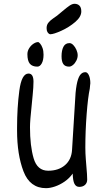

<svg xmlns="http://www.w3.org/2000/svg" viewBox="-20 -983 553 1016"><path d="M399.4 5.9Q382.3 5.9 374 -10.3Q365.7 -26.4 364.7 -64.5Q347.2 -39.6 322 -22.2Q296.9 -4.9 270.8 3.9Q244.6 12.7 223.6 12.7Q138.2 12.7 104.2 -76.4Q70.3 -165.5 70.3 -292V-307.1Q70.3 -413.1 82.3 -503.4Q94.2 -593.8 130.9 -593.8Q157.2 -593.8 157.2 -550.8Q157.2 -522.5 152.8 -479.2Q148.4 -436 147.9 -428.7Q138.7 -344.2 138.7 -310.1Q138.7 -210.9 158 -145.3Q177.2 -79.6 234.9 -79.6Q289.6 -79.6 324 -109.1Q358.4 -138.7 361.3 -190.9L376.5 -436.5Q378.9 -497.6 385.5 -533.4Q392.1 -569.3 403.3 -585.2Q414.6 -601.1 431.6 -601.1Q442.9 -601.1 450.4 -584.5Q458 -567.9 458 -542.5Q458 -539.6 457.5 -537.6Q457 -535.6 457 -534.2L455.1 -513.7Q445.3 -468.3 438.5 -378.7Q431.6 -289.1 431.6 -201.7Q431.6 -171.9 434.1 -140.4Q436.5 -108.9 437 -104Q441.4 -56.6 441.4 -32.7Q441.4 -15.1 429.9 -4.6Q418.5 5.9 399.4 5.9ZM260.3 -884.8Q278.8 -896 310.5 -923.8Q333.5 -943.4 347.9 -953.1Q362.3 -962.9 374.5 -962.9Q390.6 -962.9 400.4 -953.1Q410.2 -943.4 410.2 -922.4Q410.2 -894 377.9 -866.5Q345.7 -838.9 304.7 -820.3Q263.7 -801.8 246.1 -801.8Q246.1 -800.8 240.7 -803.5Q235.4 -806.2 231 -813.5Q226.6 -820.8 226.6 -834.5Q226.6 -850.6 235.6 -862.3Q244.6 -874 260.3 -884.8ZM125 -696.3Q125 -712.9 134.3 -727.8Q143.6 -742.7 157 -751.5Q170.4 -760.3 181.6 -760.3Q185.5 -760.3 192.6 -752Q199.7 -743.7 205.1 -728.8Q210.4 -713.9 210.4 -693.8Q210.4 -664.6 200.9 -647.5Q191.4 -630.4 177.7 -630.4Q150.9 -630.4 137.9 -645.8Q125 -661.1 125 -696.3ZM345.7 -630.4Q324.7 -630.4 315.2 -643.8Q305.7 -657.2 305.7 -685.5Q305.7 -716.3 315.7 -735.6Q325.7 -754.9 347.7 -754.9Q357.9 -754.9 367.9 -744.6Q377.9 -734.4 384.5 -719.2Q391.1 -704.1 391.1 -690.4Q391.1 -676.3 384 -662.1Q377 -647.9 366.2 -639.2Q355.5 -630.4 345.7 -630.4Z"/></svg>

Font: Dekko
Style: Regular
Weight: 400
Designer: Multiple
Foundry: Sorkin Type
Version: Version 2.001